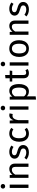

<svg xmlns="http://www.w3.org/2000/svg" viewBox="2161 -2981 1033 5395"><g transform="rotate(-90 2677.5 -283.5)"><path d="M187 -527V0H95V-527ZM140 -780Q169 -780 187 -762Q205 -744 205 -717Q205 -690 187 -672.5Q169 -655 140 -655Q112 -655 94 -672.5Q76 -690 76 -717Q76 -744 94 -762Q112 -780 140 -780Z M625 -539Q697 -539 737.5 -496Q778 -453 778 -378V0H686V-365Q686 -421 665 -444Q644 -467 603 -467Q561 -467 529 -443Q497 -419 469 -374L453 -432Q481 -481 525.5 -510Q570 -539 625 -539ZM456 -527 469 -398V0H377V-527Z M1106 -539Q1160 -539 1203 -524Q1246 -509 1285 -479L1246 -421Q1210 -444 1177.5 -455Q1145 -466 1109 -466Q1064 -466 1038 -447.5Q1012 -429 1012 -397Q1012 -375 1022.5 -360.5Q1033 -346 1057 -334.5Q1081 -323 1125 -312Q1183 -297 1221.5 -276.5Q1260 -256 1280 -224.5Q1300 -193 1300 -148Q1300 -95 1271 -59Q1242 -23 1195 -5.5Q1148 12 1092 12Q1029 12 979.5 -6.5Q930 -25 893 -57L942 -113Q974 -88 1011 -75Q1048 -62 1090 -62Q1142 -62 1172.5 -83.5Q1203 -105 1203 -142Q1203 -169 1192 -185.5Q1181 -202 1154 -214.5Q1127 -227 1075 -241Q991 -263 953.5 -300Q916 -337 916 -394Q916 -435 940.5 -468.5Q965 -502 1008.5 -520.5Q1052 -539 1106 -539Z M1622 -539Q1669 -539 1708 -525.5Q1747 -512 1783 -482L1739 -424Q1711 -444 1684.5 -453.5Q1658 -463 1626 -463Q1562 -463 1526.5 -412Q1491 -361 1491 -261Q1491 -161 1526 -113.5Q1561 -66 1626 -66Q1657 -66 1683 -75.5Q1709 -85 1741 -106L1783 -46Q1711 12 1622 12Q1551 12 1499.5 -20.5Q1448 -53 1420 -114Q1392 -175 1392 -259Q1392 -343 1420 -406Q1448 -469 1499.5 -504Q1551 -539 1622 -539Z M2137 -539Q2165 -539 2189 -533L2172 -443Q2148 -449 2126 -449Q2073 -449 2042 -407Q2011 -365 1995 -275L1992 -407Q2012 -472 2049 -505.5Q2086 -539 2137 -539ZM1987 -527 1997 -410 2000 -315V0H1908V-527Z M2386 -527V0H2294V-527ZM2339 -780Q2368 -780 2386 -762Q2404 -744 2404 -717Q2404 -690 2386 -672.5Q2368 -655 2339 -655Q2311 -655 2293 -672.5Q2275 -690 2275 -717Q2275 -744 2293 -762Q2311 -780 2339 -780Z M2818 -539Q2919 -539 2966 -467Q3013 -395 3013 -264Q3013 -183 2989.5 -120.5Q2966 -58 2919 -23Q2872 12 2806 12Q2758 12 2720.5 -6Q2683 -24 2658 -61L2659 -142Q2679 -104 2711.5 -83.5Q2744 -63 2784 -63Q2848 -63 2881 -112.5Q2914 -162 2914 -264Q2914 -332 2900.5 -377Q2887 -422 2861 -444Q2835 -466 2795 -466Q2752 -466 2718 -438.5Q2684 -411 2660 -371L2652 -440Q2681 -488 2724.5 -513.5Q2768 -539 2818 -539ZM2655 -527 2664 -439 2668 -400V202L2576 213V-527Z M3268 -142Q3268 -101 3282.5 -82.5Q3297 -64 3331 -64Q3362 -64 3401 -85L3436 -24Q3410 -6 3381 3Q3352 12 3318 12Q3251 12 3213.5 -26.5Q3176 -65 3176 -138V-646L3268 -657ZM3393 -527 3383 -456H3084V-527Z M3623 -527V0H3531V-527ZM3576 -780Q3605 -780 3623 -762Q3641 -744 3641 -717Q3641 -690 3623 -672.5Q3605 -655 3576 -655Q3548 -655 3530 -672.5Q3512 -690 3512 -717Q3512 -744 3530 -762Q3548 -780 3576 -780Z M4011 -539Q4122 -539 4183.5 -465Q4245 -391 4245 -264Q4245 -182 4217 -119.5Q4189 -57 4136 -22.5Q4083 12 4010 12Q3899 12 3837 -62Q3775 -136 3775 -263Q3775 -345 3803 -407.5Q3831 -470 3884 -504.5Q3937 -539 4011 -539ZM4011 -465Q3944 -465 3909 -415Q3874 -365 3874 -263Q3874 -162 3908.5 -112Q3943 -62 4010 -62Q4077 -62 4111.5 -112Q4146 -162 4146 -264Q4146 -365 4111.5 -415Q4077 -465 4011 -465Z M4645 -539Q4717 -539 4757.5 -496Q4798 -453 4798 -378V0H4706V-365Q4706 -421 4685 -444Q4664 -467 4623 -467Q4581 -467 4549 -443Q4517 -419 4489 -374L4473 -432Q4501 -481 4545.5 -510Q4590 -539 4645 -539ZM4476 -527 4489 -398V0H4397V-527Z M5126 -539Q5180 -539 5223 -524Q5266 -509 5305 -479L5266 -421Q5230 -444 5197.5 -455Q5165 -466 5129 -466Q5084 -466 5058 -447.5Q5032 -429 5032 -397Q5032 -375 5042.5 -360.5Q5053 -346 5077 -334.5Q5101 -323 5145 -312Q5203 -297 5241.5 -276.5Q5280 -256 5300 -224.5Q5320 -193 5320 -148Q5320 -95 5291 -59Q5262 -23 5215 -5.5Q5168 12 5112 12Q5049 12 4999.5 -6.5Q4950 -25 4913 -57L4962 -113Q4994 -88 5031 -75Q5068 -62 5110 -62Q5162 -62 5192.5 -83.5Q5223 -105 5223 -142Q5223 -169 5212 -185.5Q5201 -202 5174 -214.5Q5147 -227 5095 -241Q5011 -263 4973.5 -300Q4936 -337 4936 -394Q4936 -435 4960.5 -468.5Q4985 -502 5028.5 -520.5Q5072 -539 5126 -539Z"/></g></svg>

Font: Firava
Style: Regular
Weight: 400
Designer: Carrois Corporate & Edenspiekermann AG
Foundry: Greg Finn Gibson
Version: Version 5.000